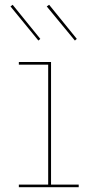

<svg xmlns="http://www.w3.org/2000/svg" viewBox="-20 -785 380 805"><path d="M310 -11V0H59V-11H182V-514H59V-525H194V-11ZM149 -622 141 -615 24 -758 33 -765ZM302 -622 294 -615 176 -758 186 -765Z"/></svg>

Font: Hepta Slab Thin
Style: Regular
Weight: 250
Designer: Michael LaGattuta
Foundry: Michael LaGattuta
Version: Version 1.100; ttfautohint (v1.8) -l 8 -r 50 -G 200 -x 14 -D